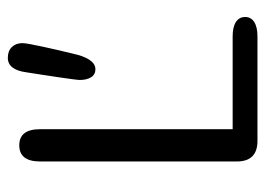

<svg xmlns="http://www.w3.org/2000/svg" viewBox="-116 -578 694 503"><g transform="rotate(-90 231.5 -327.0)"><path d="M144 -65H387.5Q411.5 -65 424.8 -56.5Q438 -48 438 -32Q438 -17 424.8 -8.5Q411.5 0 387.5 0H113.5Q59.5 0 59.5 -54V-569.5Q59.5 -624 102 -624Q144 -624 144 -569.5ZM301.5 -424.5Q287 -424.5 280 -436Q273 -447.5 273 -465.5Q273 -469.5 275 -484.8Q277 -500 280.2 -521.5Q283.5 -543 286.8 -565.2Q290 -587.5 293 -605Q299.5 -654 331 -654Q349 -654 359.2 -643.5Q369.5 -633 369.5 -615.5Q369.5 -610.5 367 -596.2Q364.5 -582 360 -561.5Q355.5 -541 350 -517Q344.5 -493 338.5 -469.5Q325 -424.5 301.5 -424.5Z"/></g></svg>

Font: Sono
Style: Regular
Weight: 400
Designer: Tyler Finck
Foundry: Tyler Finck
Version: Version 2.112